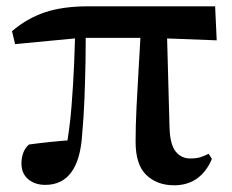

<svg xmlns="http://www.w3.org/2000/svg" viewBox="-20 -559 720 596"><path d="M120.5 14.9Q88.3 14.9 67.4 -2.8Q46.6 -20.5 46.6 -51.8Q46.6 -69.5 52.1 -84.4Q57.6 -99.3 69.8 -110.4Q103.2 -114.9 137.4 -118.5Q171.7 -122 210.7 -124.7L184.8 -95.7Q196.4 -159.4 201.9 -227.7Q207.4 -296 210.1 -361.3Q212.8 -426.6 214.3 -482H246.5Q246.5 -431.1 245.5 -371.7Q244.5 -312.4 242.2 -253.3Q239.9 -194.3 235.1 -142.7Q230.4 -64.5 201.8 -24.8Q173.2 14.9 120.5 14.9ZM26.9 -422.1 17.3 -462.2Q63.5 -501.9 119.2 -520.7Q174.9 -539.4 253.8 -539.4H647.8L652.7 -433.8L449.1 -441.5H231ZM520.5 16.2Q467.9 16.2 434.4 -15.6Q400.9 -47.4 400.9 -119.3Q400.9 -169 403.9 -228.9Q406.8 -288.8 410.8 -353.8Q414.7 -418.8 418.2 -482H497.6L506.3 -160.9Q508.3 -109.4 525.6 -88.3Q542.9 -67.1 570.2 -67.1Q589.2 -67.1 601.7 -70.9Q614.2 -74.7 627.6 -81.7L637.8 -65.8Q620.4 -24.9 590.8 -4.3Q561.2 16.2 520.5 16.2Z"/></svg>

Font: Early Summer Mincho VF
Style: Regular
Weight: 250
Designer: GuiWonder
Version: Version 1.002